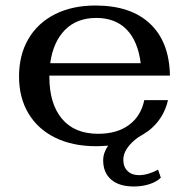

<svg xmlns="http://www.w3.org/2000/svg" viewBox="-20 -520 683 696"><path d="M427 59Q427 85 442.5 100Q458 115 484 115Q500 115 518.5 109.5Q537 104 553 95L563 124Q548 139 522 147.5Q496 156 465 156Q412 156 383 131Q354 106 354 61Q354 34 372 8Q344 10 328 10Q243 10 180 -21Q117 -52 83 -109Q49 -166 49 -243Q49 -321 83 -379Q117 -437 179.5 -468.5Q242 -500 326 -500Q454 -500 524 -434Q594 -368 596 -246H159V-241Q159 -144 204.5 -89.5Q250 -35 336 -35Q404 -35 447.5 -67Q491 -99 503 -157H589Q573 -87 516 -44L514 -43Q494 -29 482 -23Q427 17 427 59ZM162 -291H490Q480 -371 439 -413Q398 -455 329 -455Q259 -455 216 -412Q173 -369 162 -291Z"/></svg>

Font: Fahkwang Medium
Style: Regular
Weight: 500
Version: Version 1.000; ttfautohint (v1.6)